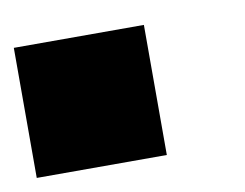

<svg xmlns="http://www.w3.org/2000/svg" viewBox="-40 -161 413 323"><g transform="rotate(-10 166.5 0.0)"><path d="M222.2 111.1H0V-111.1H222.2Z"/></g></svg>

Font: Pixeloid Sans
Style: Bold
Weight: 700
Monospace: yes
Designer: GGBot
Version: 0.3